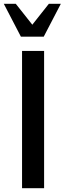

<svg xmlns="http://www.w3.org/2000/svg" viewBox="-39 -990 340 1010"><path d="M77 0H193V-722H77ZM71 -797H191L281 -970H218L131 -860L44 -970H-19Z"/></svg>

Font: Perun Medium
Style: Regular
Weight: 500
Foundry: Copyright (c) Stefan Peev, Context Ltd, 2016
Version: Version 1.089